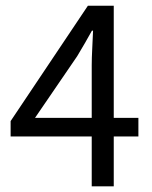

<svg xmlns="http://www.w3.org/2000/svg" viewBox="-20 -658 537 678"><path d="M303.9 0V-427.4Q303.9 -452.5 305.8 -488.5Q307.6 -524.6 308.6 -549.6H304.6Q292.6 -527.3 279.6 -505.4Q266.6 -483.6 252.6 -459.6L103.6 -241.7H468.7V-176.1H17.5V-230.4L290.4 -637.8H381.7V0Z"/></svg>

Font: Source Sans 3 Variable
Style: Regular
Weight: 200
Designer: Paul D. Hunt
Foundry: Adobe Systems Incorporated
Version: Version 3.026